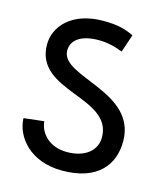

<svg xmlns="http://www.w3.org/2000/svg" viewBox="-108 -795 777 891"><g transform="rotate(15 280.5 -349.5)"><path d="M37 -178C40 -89 118 11 273 11C444 11 512 -82 512 -193C512 -432 159 -408 152 -530C149 -582 194 -618 281 -618C324 -618 360 -609 397 -594C409 -630 426 -679 426 -680C386 -699 349 -710 280 -710C125 -710 54 -621 54 -537C54 -311 412 -381 412 -185C412 -125 362 -78 272 -78C190 -78 140 -129 134 -189Z"/></g></svg>

Font: Advent Pro
Style: SemiBold
Weight: 600
Designer: Andreas Kalpakidis
Foundry: Andreas Kalpakidis
Version: Version 2.002 2008